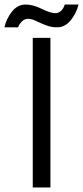

<svg xmlns="http://www.w3.org/2000/svg" viewBox="-80 -827 367 847"><path d="M44 -744Q28.5 -744 16.8 -732.5Q5 -721 0 -706.5H-60.5Q-52 -744.5 -27.2 -775.8Q-2.5 -807 33 -807Q65.5 -807 104 -788Q142.5 -769 163.5 -769Q180 -769 191 -780.8Q202 -792.5 205.5 -807H266.5Q257 -768.5 232 -737.5Q207 -706.5 171.5 -706.5Q145.5 -706.5 122 -715.8Q98.5 -725 79.2 -734.5Q60 -744 44 -744ZM64.5 -660H142.5V0H64.5Z"/></svg>

Font: League Spartan
Style: Regular
Weight: 350
Foundry: The League of Moveable Type
Version: Version 2.002